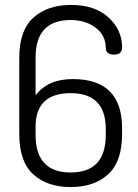

<svg xmlns="http://www.w3.org/2000/svg" viewBox="-20 -751 557 777"><path d="M275 -431Q474 -431 474 -232V-208Q474 -97 417.5 -45.5Q361 6 266 6Q171 6 114.5 -45.5Q58 -97 58 -208V-518Q58 -628 115 -679.5Q172 -731 268 -731Q364 -731 419 -680.5Q474 -630 474 -560Q474 -530 443 -530Q408 -530 408 -557Q408 -608 367 -639Q326 -670 266 -670Q124 -670 124 -518V-365Q173 -431 275 -431ZM124 -238V-205Q124 -53 266 -53Q408 -53 408 -205V-229Q408 -374 266 -374Q124 -374 124 -238Z"/></svg>

Font: Dosis
Style: Book
Weight: 400
Designer: EdgarTolentino, PabloImpallari, IginoMarini
Foundry: EdgarTolentino, PabloImpallari, IginoMarini
Version: Version 1.007